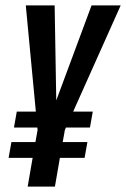

<svg xmlns="http://www.w3.org/2000/svg" viewBox="-20 -695 470 715"><path d="M32 -220 42.5 -279.5H113.5L76 -675H183.5L189.5 -321L321 -675H429.5L252.5 -279.5H325.5L315 -220H225.5L221.5 -210.5L213.5 -166H305.5L295 -107H203L184.5 0H83L101.5 -107H12L22.5 -166H112L120 -211L119 -220Z"/></svg>

Font: Anybody Condensed Medium
Style: Italic
Weight: 500
Width: 3
Italic angle: -10°
Designer: Tyler Finck
Foundry: Etcetera Type Company
Version: Version 1.010; ttfautohint (v1.8.3) -l 8 -r 50 -G 200 -x 14 